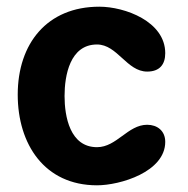

<svg xmlns="http://www.w3.org/2000/svg" viewBox="-20 -547 561 574"><path d="M33 -264C33 -116 113 7 270 7C339 7 474 -33 474 -123C474 -156 450 -174 420 -174C362 -174 329 -107 270 -107C189 -107 173 -199 173 -260C173 -321 189 -414 270 -414C331 -414 359 -333 420 -333C457 -333 474 -354 474 -388C474 -483 353 -527 277 -527C121 -527 33 -417 33 -264Z"/></svg>

Font: Asimov Print
Style: Regular
Weight: 500
Designer: Google
Version: Version 2.000980: 2014